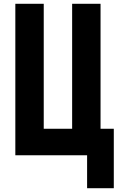

<svg xmlns="http://www.w3.org/2000/svg" viewBox="-20 -820 640 1014"><path d="M61 0V-800H211V-140H361V-800H511V-140H581V174H440V0Z"/></svg>

Font: Martian Mono Condensed SemiBold
Style: Regular
Weight: 600
Width: 3
Designer: Roman Shamin
Foundry: Evil Martians
Version: Version 1.000